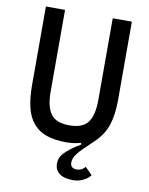

<svg xmlns="http://www.w3.org/2000/svg" viewBox="-97 -768 813 1047"><g transform="rotate(10 309.5 -244.5)"><path d="M177 -698V-246Q177 -162 206 -122Q235 -82 309 -82Q383 -82 412 -122Q441 -162 441 -246V-698H547V-263Q547 -182 528 -124.5Q509 -67 458 -19Q426 11 406 31Q386 51 374.5 66Q363 81 359 92.5Q355 104 355 115Q355 148 390 148Q419 148 437 125L476 165Q461 185 435 197Q409 209 381 209Q331 209 305 189.5Q279 170 279 134Q279 119 284.5 104.5Q290 90 303.5 75.5Q317 61 338 45Q359 29 391 10L389 1Q371 6 351.5 9Q332 12 309 12Q243 12 198 -4Q153 -20 124.5 -54Q96 -88 83.5 -140Q71 -192 71 -263V-698Z"/></g></svg>

Font: IBM Plex Sans Cond Medm
Style: Regular
Weight: 500
Width: 3
Designer: Mike Abbink, Paul van der Laan, Pieter van Rosmalen
Foundry: Bold Monday
Version: Version 1.3